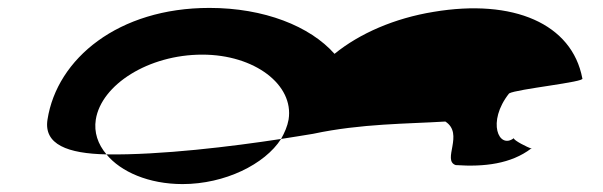

<svg xmlns="http://www.w3.org/2000/svg" viewBox="-20 -576 1523 485"><path d="M100 -274C90 -211 151 -188 249 -186C227 -212 217 -242 222 -274C236 -362 355 -438 491 -438C623 -438 723 -362 709 -274C706 -257 699 -241 690 -225C721 -230 748 -234 771 -238C893 -264 1009 -263 1105 -269C1153 -238 1096 -171 1131 -159C1203 -154 1271 -162 1322 -201C1314 -203 1276 -222 1278 -227C1240 -198 1209 -268 1266 -340C1284 -351 1461 -369 1451 -378C1425 -516 1277 -580 1075 -546C977 -530 889 -492 825 -440C763 -510 647 -556 509 -556C279 -556 124 -428 100 -274ZM249 -186C285 -142 356 -111 441 -111C548 -111 649 -161 690 -225C566 -206 387 -184 249 -186ZM1278 -227V-228ZM1323 -202 1322 -201C1324 -201 1324 -201 1323 -200Z"/></svg>

Font: Ampere
Style: SuExtIta
Weight: 400
Version: Version 1